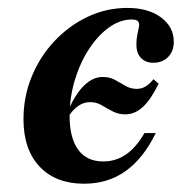

<svg xmlns="http://www.w3.org/2000/svg" viewBox="-20 -448 484 480"><path d="M190.3 11.3Q119.4 11.3 79 -31.5Q38.7 -74.2 38.7 -150Q38.7 -206.5 59.3 -256.5Q79.8 -306.5 116.1 -345.2Q152.4 -383.9 199.2 -406Q246 -428.2 298.4 -428.2Q350.8 -428.2 382.7 -404.4Q414.5 -380.6 414.5 -343.5Q414.5 -320.2 400.4 -305.6Q386.3 -291.1 362.9 -291.1Q344.4 -291.1 332.7 -302.8Q321 -314.5 321 -337.1Q321 -350 323.4 -361.3Q325.8 -372.6 327.4 -381Q329 -389.5 325.4 -394.4Q321.8 -399.2 308.9 -399.2Q279.8 -399.2 252 -379Q224.2 -358.9 202 -324.6Q179.8 -290.3 166.9 -247.2Q154 -204 154 -158.1Q154 -103.2 175.4 -73.8Q196.8 -44.4 237.9 -44.4Q269.4 -44.4 294.8 -61.7Q320.2 -79 341.1 -115.3H369.4Q338.7 -52.4 294.4 -20.6Q250 11.3 190.3 11.3ZM151.6 -157.3V-174.2Q169.4 -214.5 191.1 -235.1Q212.9 -255.6 236.3 -255.6Q254 -255.6 267.3 -248.4Q280.6 -241.1 293.5 -233.5Q306.5 -225.8 321.8 -225.8Q333.9 -225.8 344 -231.9Q354 -237.9 363.7 -250L376.6 -238.7Q357.3 -199.2 337.1 -180.6Q316.9 -162.1 293.5 -162.1Q275.8 -162.1 261.3 -169.8Q246.8 -177.4 233.9 -185.1Q221 -192.7 204.8 -192.7Q190.3 -192.7 176.6 -183.9Q162.9 -175 151.6 -157.3Z"/></svg>

Font: Playfair 5pt SemiExpanded Light
Style: Bold Italic
Weight: 700
Italic angle: -15.6°
Version: Version 2.001;gftools[0.9.30]